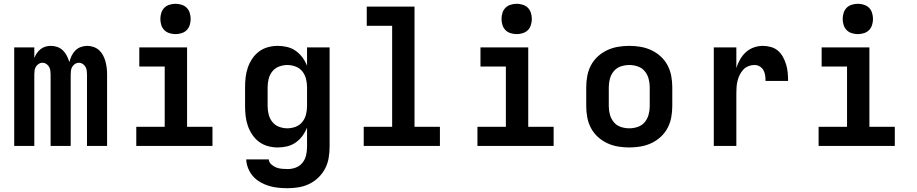

<svg xmlns="http://www.w3.org/2000/svg" viewBox="-20 -770 4840 1013"><path d="M55 0V-520H161V-464Q166 -477 174.5 -489.5Q183 -502 194.5 -511Q206 -520 220 -524Q234 -528 249 -528Q266 -528 283 -522Q300 -516 312.5 -503.5Q325 -491 333 -475Q341 -459 346 -442Q350 -459 357.5 -475Q365 -491 377.5 -503.5Q390 -516 406.5 -522Q423 -528 441 -528Q458 -528 474.5 -522Q491 -516 503.5 -504.5Q516 -493 524 -477.5Q532 -462 536.5 -445.5Q541 -429 543 -411.5Q545 -394 545 -377V0H439V-377Q439 -388 437.5 -398.5Q436 -409 430.5 -418Q425 -427 416 -433Q407 -439 396 -439Q385 -439 376 -433Q367 -427 361.5 -418Q356 -409 354.5 -398.5Q353 -388 353 -377V0H247V-377Q247 -388 245.5 -398.5Q244 -409 238.5 -418Q233 -427 224 -433Q215 -439 204 -439Q193 -439 184 -433Q175 -427 169.5 -418Q164 -409 162.5 -398.5Q161 -388 161 -377V0Z M699 0V-101H849V-419H715V-520H967V-101H1101V0ZM906 -590Q890 -590 874 -595Q858 -600 847 -611Q836 -622 831 -638Q826 -654 826 -670Q826 -686 831 -702Q836 -718 847 -729Q858 -740 874 -745Q890 -750 906 -750Q922 -750 938 -745Q954 -740 965 -729Q976 -718 981 -702Q986 -686 986 -670Q986 -654 981 -638Q976 -622 965 -611Q954 -600 938 -595Q922 -590 906 -590Z M1498 223Q1473 223 1448 220.5Q1423 218 1399.5 211Q1376 204 1354 191.5Q1332 179 1315.5 160.5Q1299 142 1289.5 118.5Q1280 95 1279 71H1398Q1399 86 1411 97Q1423 108 1437 113.5Q1451 119 1466.5 120.5Q1482 122 1498 122Q1520 122 1541 114Q1562 106 1576 88.5Q1590 71 1595 49Q1600 27 1600 5V-97Q1591 -74 1576 -53.5Q1561 -33 1540.5 -18.5Q1520 -4 1495.5 2Q1471 8 1446 8Q1419 8 1393.5 1Q1368 -6 1347 -21.5Q1326 -37 1311 -59.5Q1296 -82 1287.5 -106.5Q1279 -131 1276 -157.5Q1273 -184 1273 -210V-310Q1273 -336 1276 -362.5Q1279 -389 1287.5 -413.5Q1296 -438 1311 -460.5Q1326 -483 1347 -498.5Q1368 -514 1393.5 -521Q1419 -528 1446 -528Q1471 -528 1495.5 -522Q1520 -516 1540.5 -501.5Q1561 -487 1576 -466.5Q1591 -446 1600 -423V-520H1719V5Q1719 34 1714 63.5Q1709 93 1695.5 119Q1682 145 1660.5 166Q1639 187 1612.5 200Q1586 213 1556.5 218Q1527 223 1498 223ZM1496 -93Q1518 -93 1539.5 -101Q1561 -109 1575 -126.5Q1589 -144 1594.5 -166Q1600 -188 1600 -210V-310Q1600 -332 1594.5 -354Q1589 -376 1575 -393.5Q1561 -411 1539.5 -419Q1518 -427 1496 -427Q1474 -427 1452.5 -419Q1431 -411 1417 -393.5Q1403 -376 1397.5 -354Q1392 -332 1392 -310V-210Q1392 -188 1397.5 -166Q1403 -144 1417 -126.5Q1431 -109 1452.5 -101Q1474 -93 1496 -93Z M1899 0V-101H2049V-634H1915V-735H2167V-101H2301V0Z M2499 0V-101H2649V-419H2515V-520H2767V-101H2901V0ZM2706 -590Q2690 -590 2674 -595Q2658 -600 2647 -611Q2636 -622 2631 -638Q2626 -654 2626 -670Q2626 -686 2631 -702Q2636 -718 2647 -729Q2658 -740 2674 -745Q2690 -750 2706 -750Q2722 -750 2738 -745Q2754 -740 2765 -729Q2776 -718 2781 -702Q2786 -686 2786 -670Q2786 -654 2781 -638Q2776 -622 2765 -611Q2754 -600 2738 -595Q2722 -590 2706 -590Z M3300 8Q3270 8 3240.5 3Q3211 -2 3184 -14.5Q3157 -27 3134.5 -47.5Q3112 -68 3098 -94.5Q3084 -121 3078.5 -150.5Q3073 -180 3073 -210V-310Q3073 -340 3078.5 -369.5Q3084 -399 3098 -425.5Q3112 -452 3134.5 -472.5Q3157 -493 3184 -505.5Q3211 -518 3240.5 -523Q3270 -528 3300 -528Q3330 -528 3359.5 -523Q3389 -518 3416 -505.5Q3443 -493 3465.5 -472.5Q3488 -452 3502 -425.5Q3516 -399 3521.5 -369.5Q3527 -340 3527 -310V-210Q3527 -180 3521.5 -150.5Q3516 -121 3502 -94.5Q3488 -68 3465.5 -47.5Q3443 -27 3416 -14.5Q3389 -2 3359.5 3Q3330 8 3300 8ZM3300 -93Q3323 -93 3345 -100.5Q3367 -108 3381.5 -125.5Q3396 -143 3402 -165Q3408 -187 3408 -210V-310Q3408 -333 3402 -355Q3396 -377 3381.5 -394.5Q3367 -412 3345 -419.5Q3323 -427 3300 -427Q3277 -427 3255 -419.5Q3233 -412 3218.5 -394.5Q3204 -377 3198 -355Q3192 -333 3192 -310V-210Q3192 -187 3198 -165Q3204 -143 3218.5 -125.5Q3233 -108 3255 -100.5Q3277 -93 3300 -93Z M3746 0V-520H3865V-411Q3872 -434 3884.5 -456Q3897 -478 3915 -494.5Q3933 -511 3956.5 -519.5Q3980 -528 4005 -528Q4026 -528 4047.5 -522Q4069 -516 4085 -502Q4101 -488 4111.5 -468.5Q4122 -449 4128 -428.5Q4134 -408 4136 -386.5Q4138 -365 4138 -343H4019Q4019 -358 4017 -372.5Q4015 -387 4008 -399.5Q4001 -412 3988.5 -419.5Q3976 -427 3961 -427Q3944 -427 3928 -420.5Q3912 -414 3901 -402Q3890 -390 3882.5 -374.5Q3875 -359 3871 -342.5Q3867 -326 3866 -309Q3865 -292 3865 -276V0Z M4299 0V-101H4449V-419H4315V-520H4567V-101H4701V0ZM4506 -590Q4490 -590 4474 -595Q4458 -600 4447 -611Q4436 -622 4431 -638Q4426 -654 4426 -670Q4426 -686 4431 -702Q4436 -718 4447 -729Q4458 -740 4474 -745Q4490 -750 4506 -750Q4522 -750 4538 -745Q4554 -740 4565 -729Q4576 -718 4581 -702Q4586 -686 4586 -670Q4586 -654 4581 -638Q4576 -622 4565 -611Q4554 -600 4538 -595Q4522 -590 4506 -590Z"/></svg>

Font: Iosevka Extended
Style: Bold
Weight: 700
Width: 7
Monospace: yes
Designer: Belleve Invis
Foundry: Belleve Invis
Version: Version 32.5.0; ttfautohint (v1.8.4)